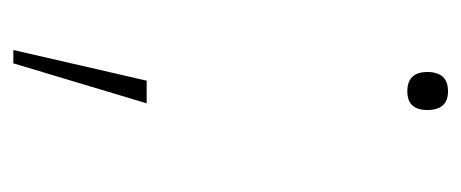

<svg xmlns="http://www.w3.org/2000/svg" viewBox="-222 -328 692 288"><g transform="rotate(90 124.0 -184.0)"><path d="M88 -479Q88 -510 117 -510Q145 -510 145 -479Q145 -449 117 -449Q88 -449 88 -479ZM55 142 101 -58H135L75 142Z"/></g></svg>

Font: Haskoy Thin
Style: Regular
Weight: 100
Designer: Ertekin Erdin
Foundry: Ertekin Erdin
Version: Version 2.000; ttfautohint (v1.8.4.7-5d5b)